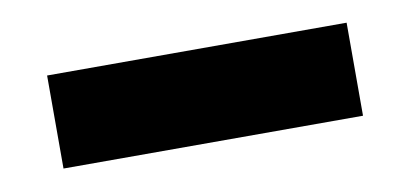

<svg xmlns="http://www.w3.org/2000/svg" viewBox="-30 -63 534 250"><g transform="rotate(-10 237.0 61.5)"><path d="M39 123V0H435V123Z"/></g></svg>

Font: Mona Sans SemiExpanded
Style: Bold
Weight: 700
Width: 6
Designer: Deni Anggara
Foundry: GitHub
Version: Version 2.000